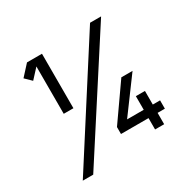

<svg xmlns="http://www.w3.org/2000/svg" viewBox="-166 -885 1102 1099"><g transform="rotate(-30 384.5 -335.0)"><path d="M637 -716 145 46H76L564 -716ZM138 -700H237V-340H173V-653L116 -591L75 -631ZM637 -356 471 -131H581V-221H641V-131H689V-76H641V-1H581V-76H399V-122L563 -356Z"/></g></svg>

Font: Electrolize
Style: Regular
Weight: 400
Designer: Valery Zaveryaev
Foundry: Cyreal (www.cyreal.org)
Version: Version 1.002